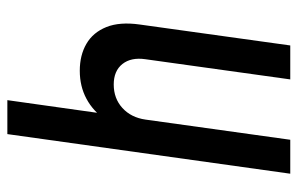

<svg xmlns="http://www.w3.org/2000/svg" viewBox="-160 -630 790 509"><g transform="rotate(-90 234.5 -375.0)"><path d="M29 0 134 -750H224L184.5 -469.5L172 -489.5Q194.5 -522.5 227.5 -540.2Q260.5 -558 302 -558Q343 -558 373.2 -540.5Q403.5 -523 417.8 -487.5Q432 -452 424.5 -399L369 0H279L332.5 -384Q338 -422 319.8 -445Q301.5 -468 265.5 -468Q228.5 -468 203.2 -445Q178 -422 172.5 -384L119 0Z"/></g></svg>

Font: Mohave Light Medium
Style: Italic
Weight: 500
Italic angle: -8°
Version: Version 2.003